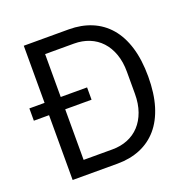

<svg xmlns="http://www.w3.org/2000/svg" viewBox="-125 -818 923 938"><g transform="rotate(-20 337.0 -349.0)"><path d="M96 -337H17V-401H96V-698H330Q395 -698 448 -676Q501 -654 538.5 -610.5Q576 -567 596 -501.5Q616 -436 616 -349Q616 -262 596 -196.5Q576 -131 538.5 -87.5Q501 -44 448 -22Q395 0 330 0H96ZM330 -74Q373 -74 409 -88.5Q445 -103 471 -131Q497 -159 511.5 -199.5Q526 -240 526 -292V-406Q526 -458 511.5 -498.5Q497 -539 471 -567Q445 -595 409 -609.5Q373 -624 330 -624H180V-401H317V-337H180V-74Z"/></g></svg>

Font: IBM Plex Sans Hebrew
Style: Regular
Weight: 400
Designer: Mike Abbink, Paul van der Laan, Pieter van Rosmalen, Yanek Iontef
Foundry: Bold Monday
Version: Version 1.2